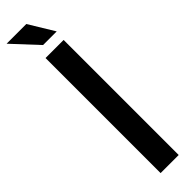

<svg xmlns="http://www.w3.org/2000/svg" viewBox="-334 -844 826 826"><g transform="rotate(-45 79.0 -431.0)"><path d="M41 -700H151V0H41ZM-34 -862H86L156 -747H73Z"/></g></svg>

Font: kids-team
Style: team
Weight: 400
Designer: Ryoichi Tsunekawa, Thomas Gollenia, Laura Emeder
Foundry: Ryoichi Tsunekawa, Thomas Gollenia, Laura Emeder
Version: Version 2.000